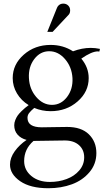

<svg xmlns="http://www.w3.org/2000/svg" viewBox="-20 -734 571 1040"><path d="M48.8 -311Q48.8 -385.3 108.9 -438Q168.9 -490.7 254.4 -490.7Q321.8 -490.7 375.5 -456.1Q424.3 -474.6 471.7 -474.6Q495.6 -474.6 521.5 -469.2L518.1 -454.6Q512.2 -455.6 509.8 -455.6Q476.6 -455.6 420.4 -416.5Q460.4 -368.7 460.4 -311Q460.4 -236.8 400.1 -184.3Q339.8 -131.8 254.4 -131.8Q207.5 -131.8 165.5 -149.4Q146.5 -133.3 137.7 -121.8Q128.9 -110.4 128.9 -95.7Q128.9 -44.4 206.5 -44.4Q231.9 -44.4 271.2 -45.4Q310.5 -46.4 343.8 -46.4Q420.4 -46.4 461.2 -6.6Q502 33.2 502 95.2Q502 154.3 464.8 198.5Q427.7 242.7 369.6 264.2Q311.5 285.6 242.2 285.6Q144.5 285.6 89.4 247.6Q34.2 209.5 34.2 157.7Q34.2 121.1 59.8 85.4Q85.4 49.8 124 23.9Q92.8 15.6 75 -4.9Q57.1 -25.4 57.1 -55.7Q57.1 -69.8 63 -84.2Q68.8 -98.6 76.2 -108.9Q83.5 -119.1 95.9 -131.3Q108.4 -143.6 115.7 -149.4Q123 -155.3 135.3 -164.6Q95.2 -189 72 -227.8Q48.8 -266.6 48.8 -311ZM250 251.5Q298.8 251.5 340.8 235.8Q382.8 220.2 409.4 189.2Q436 158.2 436 118.2Q436 77.1 407.7 52Q379.4 26.9 331.1 26.9Q290 26.9 247.6 28.1Q205.1 29.3 166 29.3H161.6Q110.8 73.2 110.8 138.2Q110.8 187 149.7 219.2Q188.5 251.5 250 251.5ZM136.7 -311Q139.6 -251 176.3 -208.5Q212.9 -166 261.7 -166Q310.5 -166 343 -208.5Q375.5 -251 372.6 -311Q369.1 -371.1 332.3 -413.8Q295.4 -456.5 246.6 -456.5Q197.8 -456.5 165.5 -413.8Q133.3 -371.1 136.7 -311ZM265.1 -561.5H236.3L288.6 -691.4Q291.5 -698.7 296.9 -704.1Q307.1 -714.4 322.8 -714.4Q338.9 -714.4 349.4 -704.1Q359.9 -693.8 359.9 -678.2Q359.9 -662.1 351.6 -653.8Z"/></svg>

Font: Flanker
Style: Regular
Weight: 400
Designer: Flanker
Foundry: Flanker
Version: Version 2.027